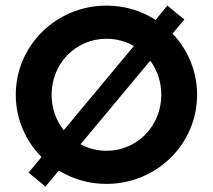

<svg xmlns="http://www.w3.org/2000/svg" viewBox="-20 -658 776 700"><path d="M145.8 22.2 194.4 -36.1C244.4 -5.6 304.2 12.5 368.1 12.5C550.7 12.5 698.6 -132.6 698.6 -312.5C698.6 -398.6 664.6 -477.1 609 -535.4L652.1 -586.8L590.3 -637.5L547.2 -585.4C495.8 -618.8 434 -637.5 368.1 -637.5C185.4 -637.5 37.5 -492.4 37.5 -312.5C37.5 -224.3 73.6 -143.8 131.2 -85.4L84 -28.5ZM212.5 -183.3C184.7 -218.1 168.1 -263.2 168.1 -312.5C168.1 -425.7 255.6 -516.7 368.1 -516.7C404.9 -516.7 438.9 -506.9 468.1 -490.3ZM368.1 -108.3C334 -108.3 302.1 -116.7 273.6 -131.9L527.8 -436.8C552.8 -402.8 568.1 -359.7 568.1 -312.5C568.1 -199.3 480.6 -108.3 368.1 -108.3Z"/></svg>

Font: Afacad
Style: Bold
Weight: 700
Designer: Kristian Moeller
Foundry: Dicotype
Version: Version 1.000